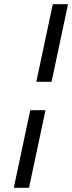

<svg xmlns="http://www.w3.org/2000/svg" viewBox="-20 -795 346 920"><path d="M233 -775 154 -403H227L306 -775ZM46 105H119L198 -267H125Z"/></svg>

Font: LT Wave Text Italic
Style: Regular
Weight: 400
Designer: Daniel Lyons
Version: Version 2.5 (Glyphs App)